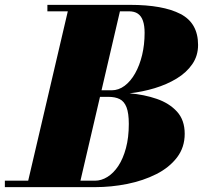

<svg xmlns="http://www.w3.org/2000/svg" viewBox="-70 -770 835 790"><path d="M-50 0V-26.5H46L209 -723.5H125V-750H465Q600.5 -750 672.8 -712.5Q745 -675 745 -585Q745 -540.5 721.2 -506Q697.5 -471.5 657.2 -447Q617 -422.5 566.5 -407.2Q516 -392 463 -386Q523.5 -381 575 -363.2Q626.5 -345.5 658.2 -310.8Q690 -276 690 -219.5Q690 -163.5 658.2 -122Q626.5 -80.5 573 -53.5Q519.5 -26.5 453.8 -13.2Q388 0 320.5 0ZM261 -26.5H320.5Q347 -26.5 372 -42Q397 -57.5 416.8 -87.2Q436.5 -117 448.2 -160.5Q460 -204 460 -260Q460 -304.5 450.5 -328.8Q441 -353 422.5 -362.2Q404 -371.5 376 -371.5H325.5L331.5 -398.5H389.5Q418 -398.5 442.8 -417Q467.5 -435.5 486 -468.2Q504.5 -501 514.8 -543.8Q525 -586.5 525 -635Q525 -664.5 518.2 -684.2Q511.5 -704 497.2 -713.8Q483 -723.5 460 -723.5H423.5Z"/></svg>

Font: Bodoni Moda 9pt Black
Style: Italic
Weight: 900
Italic angle: -13°
Designer: Owen Earl
Foundry: indestructible type
Version: Version 2.004